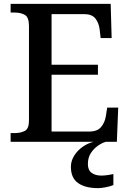

<svg xmlns="http://www.w3.org/2000/svg" viewBox="-20 -734 671 994"><path d="M35 0V-45H56Q86 -45 108 -56Q130 -67 130 -110V-599Q130 -645 108.5 -657Q87 -669 56 -669H35V-714H553L558 -537H501L496 -581Q492 -615 474 -638Q456 -661 415 -661H247V-399H487V-347H247V-53H442Q484 -53 503.5 -76.5Q523 -100 528 -133L535 -177H592L585 0ZM488 240Q421 240 384 213.5Q347 187 347 130Q347 99 364 72Q381 45 408 26Q435 7 465 0H528Q507 6 485.5 21.5Q464 37 449.5 60Q435 83 435 115Q435 147 454.5 161Q474 175 504 175Q517 175 533 173Q549 171 567 167V224Q551 231 527 235.5Q503 240 488 240Z"/></svg>

Font: Noto Serif Bengali Medium
Style: Regular
Weight: 500
Designer: Juan Bruce, Universal Thirst, Indian Type Foundry and the Monotype Design Team.
Foundry: Monotype Imaging Inc.
Version: Version 2.003; ttfautohint (v1.8.4.7-5d5b)